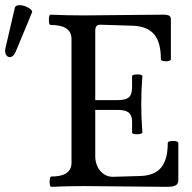

<svg xmlns="http://www.w3.org/2000/svg" viewBox="-20 -723 746 746"><path d="M41 -522Q33.7 -504.9 22.7 -501.7Q11.7 -498.5 4.6 -508.5Q-2.4 -518.6 1 -535.2L38.1 -694.8Q43 -704.1 59.3 -702.9Q75.7 -701.7 92 -691.9Q108.4 -682.1 104 -673.8ZM179.2 2.9Q172.9 2.9 172.9 -16.6Q172.9 -36.1 179.2 -37.1Q257.8 -37.1 257.8 -90.8V-571.8Q257.8 -626 176.8 -626Q169.9 -626 169.9 -646Q169.9 -666 176.8 -666Q241.2 -663.1 305.2 -663.1Q357.4 -663.1 460.7 -664.6Q564 -666 615.2 -666Q630.9 -666 637.5 -661.9Q644 -657.7 644 -647V-494.1Q644 -484.9 624.5 -484.9Q605 -484.9 605 -494.1Q605 -558.6 578.9 -589.6Q552.7 -620.6 497.1 -623L370.1 -627Q358.9 -627 354.5 -621.3Q350.1 -615.7 350.1 -603V-334H438Q467.8 -334 480.5 -344.7Q493.2 -355.5 493.2 -383.8V-426.8Q493.2 -433.6 513.2 -433.8Q533.2 -434.1 533.2 -426.8Q528.8 -372.6 528.8 -317.9Q528.8 -263.2 533.2 -209Q533.2 -202.1 513.2 -201.4Q493.2 -200.7 493.2 -209V-251Q493.2 -274.4 480.5 -285.2Q467.8 -295.9 438 -295.9H350.1V-118.2Q350.1 -80.6 370.6 -57.9Q391.1 -35.2 419.9 -36.1L523.9 -39.1Q579.6 -40.5 605.7 -71.5Q631.8 -102.5 631.8 -167Q631.8 -175.3 652.3 -175.3Q672.9 -175.3 672.9 -167V-22.9Q672.9 -9.3 663.1 -3.2Q653.3 2.9 631.8 2.9Q578.6 2.9 470.5 1.5Q362.3 0 308.1 0Q243.7 0 179.2 2.9Z"/></svg>

Font: Junicode SmCond Medium
Style: Regular
Weight: 500
Width: 4
Designer: Peter S. Baker
Version: Version 2.206